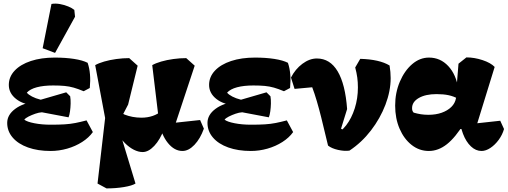

<svg xmlns="http://www.w3.org/2000/svg" viewBox="-20 -825 2821 1067"><path d="M261 14Q190 14 135.5 -5.5Q81 -25 50.5 -60.5Q20 -96 20 -142Q20 -187 64.5 -220Q109 -253 178 -260L193 -267L348 -312L370 -290Q373 -272 372.5 -249.5Q372 -227 369 -206Q366 -185 361 -173L213 -201Q196 -200 176 -193Q156 -186 139 -177.5Q122 -169 115 -160Q130 -148 171.5 -140Q213 -132 261 -132Q308 -132 339.5 -134Q371 -136 399 -141.5Q427 -147 461 -156L496 -91Q474 -60 436.5 -36Q399 -12 353.5 1Q308 14 261 14ZM241 -228 173 -241Q110 -243 69.5 -275Q29 -307 29 -353Q29 -398 61.5 -432.5Q94 -467 151.5 -486Q209 -505 284 -505Q344 -505 392 -497.5Q440 -490 467 -476Q477 -447 480 -412Q483 -377 479 -336L445 -318Q414 -331 389.5 -338Q365 -345 338.5 -347.5Q312 -350 275 -350Q222 -350 184.5 -340Q147 -330 129 -310Q138 -299 158 -288.5Q178 -278 204 -271.5Q230 -265 253 -265ZM286 -531 217 -557 266 -803Q288 -807 313 -802.5Q338 -798 359.5 -789Q381 -780 393 -770L397 -732Z M572 222 522 195 568 -202 593 -16 509 -463Q528 -474 559 -483Q590 -492 626.5 -497Q663 -502 698 -502L745 -460L692 -244L651 -165L648 -85L733 195Q714 207 669 214.5Q624 222 572 222ZM773 20Q749 20 723.5 7Q698 -6 674.5 -29.5Q651 -53 634 -83L640 -207Q653 -196 673 -188Q693 -180 717 -175.5Q741 -171 766 -171Q800 -171 829 -181Q858 -191 874 -207L892 -108Q870 -49 837.5 -14.5Q805 20 773 20ZM994 14Q949 14 913 -30.5Q877 -75 863 -149L861 -172L826 -463Q845 -474 876 -483Q907 -492 943.5 -497Q980 -502 1015 -502L1062 -460L949 -119L916 -139L1092 -158L1113 -110Q1093 -54 1060.5 -20Q1028 14 994 14Z M1374 14Q1303 14 1248.5 -5.5Q1194 -25 1163.5 -60.5Q1133 -96 1133 -142Q1133 -187 1177.5 -220Q1222 -253 1291 -260L1306 -267L1461 -312L1483 -290Q1486 -272 1485.5 -249.5Q1485 -227 1482 -206Q1479 -185 1474 -173L1326 -201Q1309 -200 1289 -193Q1269 -186 1252 -177.5Q1235 -169 1228 -160Q1243 -148 1284.5 -140Q1326 -132 1374 -132Q1421 -132 1452.5 -134Q1484 -136 1512 -141.5Q1540 -147 1574 -156L1609 -91Q1587 -60 1549.5 -36Q1512 -12 1466.5 1Q1421 14 1374 14ZM1354 -228 1286 -241Q1223 -243 1182.5 -275Q1142 -307 1142 -353Q1142 -398 1174.5 -432.5Q1207 -467 1264.5 -486Q1322 -505 1397 -505Q1457 -505 1505 -497.5Q1553 -490 1580 -476Q1590 -447 1593 -412Q1596 -377 1592 -336L1558 -318Q1527 -331 1502.5 -338Q1478 -345 1451.5 -347.5Q1425 -350 1388 -350Q1335 -350 1297.5 -340Q1260 -330 1242 -310Q1251 -299 1271 -288.5Q1291 -278 1317 -271.5Q1343 -265 1366 -265Z M1922 12Q1894 16 1858.5 8Q1823 0 1803 -16L1765 -173Q1753 -221 1740.5 -263.5Q1728 -306 1715 -340L1617 -331L1597 -394Q1621 -441 1660.5 -470.5Q1700 -500 1741 -500Q1814 -500 1856.5 -428.5Q1899 -357 1909 -219L1862 -67L1835 -75Q1874 -90 1904 -129Q1934 -168 1951.5 -223Q1969 -278 1969 -339Q1969 -368 1965.5 -394Q1962 -420 1954 -450L1982 -498Q2089 -495 2145 -461Q2148 -442 2149.5 -425Q2151 -408 2151 -391Q2151 -319 2122 -243Q2093 -167 2041.5 -100Q1990 -33 1922 12ZM1837 -39 1818 -74 1852 -123 1910 -90Z M2363 14Q2310 14 2267.5 -19.5Q2225 -53 2200.5 -110Q2176 -167 2176 -238Q2176 -310 2202 -371Q2228 -432 2270.5 -468.5Q2313 -505 2364 -505Q2427 -505 2471 -458Q2515 -411 2527 -331L2526 -276Q2501 -290 2472.5 -296Q2444 -302 2406 -302Q2345 -302 2307.5 -280.5Q2270 -259 2270 -224Q2270 -216 2272 -210Q2274 -204 2279 -199Q2300 -193 2319.5 -190Q2339 -187 2361 -187Q2402 -187 2434.5 -198.5Q2467 -210 2488 -230.5Q2509 -251 2514 -279L2519 -305L2517 -335L2528 -471L2572 -506Q2616 -506 2661.5 -491Q2707 -476 2729 -453L2621 -103L2614 -138L2760 -154L2781 -108Q2772 -76 2751.5 -48Q2731 -20 2705.5 -3Q2680 14 2656 14Q2624 14 2597 -11.5Q2570 -37 2553 -81.5Q2536 -126 2532 -184L2568 -108H2500L2560 -141Q2511 -61 2463.5 -23.5Q2416 14 2363 14Z"/></svg>

Font: Eczar ExtraBold
Style: Regular
Weight: 800
Designer: Vaibhav Singh
Foundry: Rosetta Type Foundry
Version: Version 2.000